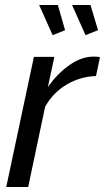

<svg xmlns="http://www.w3.org/2000/svg" viewBox="-20 -750 421 770"><path d="M116 -522H198L172 -401Q210 -455 258.5 -489Q307 -523 355 -523Q364 -523 370 -522.5Q376 -522 381 -521L365 -445Q302 -443 247.5 -411Q193 -379 161 -322L93 0H5ZM269 -730H343L373 -629L323 -609ZM137 -730H212L241 -629L191 -609Z"/></svg>

Font: PTCRaleway Medium
Style: Italic
Weight: 500
Italic angle: -12°
Designer: Matt McInerney, Pablo Impallari, Rodrigo Fuenzalida
Foundry: Matt McInerney, Pablo Impallari, Rodrigo Fuenzalida
Version: Version 3.000g; ttfautohint (v1.5) -l 8 -r 28 -G 28 -x 14 -D